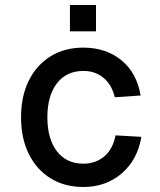

<svg xmlns="http://www.w3.org/2000/svg" viewBox="-20 -734 640 766"><path d="M312 12Q238 12 182 -22.5Q126 -57 95 -119.5Q64 -182 64 -266Q64 -350 95 -412.5Q126 -475 182 -509.5Q238 -544 312 -544Q403 -544 464.5 -493.5Q526 -443 541 -353L438 -346Q426 -396 393 -423.5Q360 -451 313 -451Q245 -451 207 -401.5Q169 -352 169 -266Q169 -180 207 -130.5Q245 -81 313 -81Q361 -81 395.5 -109.5Q430 -138 441 -194L544 -188Q529 -97 466 -42.5Q403 12 312 12ZM259 -609V-714H363V-609Z"/></svg>

Font: Geist Mono Medium
Style: Regular
Weight: 500
Monospace: yes
Designer: Basement.studio, Andrés Briganti, Mateo Zaragoza
Foundry: Basement.studio, Vercel, Andrés Briganti, Guido Ferreyra, Mateo Zaragoza
Version: Version 1.500; ttfautohint (v1.8.4.7-5d5b)